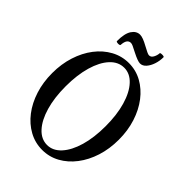

<svg xmlns="http://www.w3.org/2000/svg" viewBox="-244 -953 1077 1077"><g transform="rotate(45 294.5 -415.0)"><path d="M295 13Q239 13 190.5 -13.5Q142 -40 106 -87Q70 -134 50 -196.5Q30 -259 30 -332Q30 -404 50 -466.5Q70 -529 106 -576Q142 -623 190.5 -649.5Q239 -676 295 -676Q351 -676 399 -649.5Q447 -623 483 -576Q519 -529 539 -466.5Q559 -404 559 -332Q559 -259 539 -196.5Q519 -134 483 -87Q447 -40 399 -13.5Q351 13 295 13ZM295 -26Q341 -26 377 -65.5Q413 -105 433 -174Q453 -243 453 -333Q453 -423 433 -492Q413 -561 377 -600Q341 -639 295 -639Q248 -639 212 -600Q176 -561 156 -492Q136 -423 136 -333Q136 -243 156 -174Q176 -105 212 -65.5Q248 -26 295 -26ZM340 -718Q322 -718 277 -741Q252 -754 241 -759Q230 -764 223 -764Q193 -764 190 -716Q190 -711 182 -710Q174 -709 167 -710.5Q160 -712 160 -716Q160 -776 179 -804.5Q198 -833 227 -833Q249 -833 292 -809Q313 -798 325 -792Q337 -786 344 -786Q359 -786 368 -802.5Q377 -819 378 -837Q378 -840 385.5 -841Q393 -842 401 -841Q409 -840 409 -836Q409 -807 400 -780Q391 -753 375.5 -735.5Q360 -718 340 -718Z"/></g></svg>

Font: Junicode Two Beta Condensed Medium
Style: Regular
Weight: 500
Width: 3
Designer: Peter S. Baker
Foundry: Briery Creek Software
Version: Version 1.053; ttfautohint (v1.8.4)